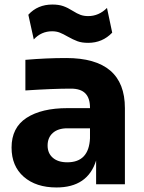

<svg xmlns="http://www.w3.org/2000/svg" viewBox="-20 -813 634 847"><path d="M404 -105Q367 14 229 14Q139 14 85 -33Q31 -80 31 -162Q31 -250 97 -293Q163 -336 278 -336H377V-338Q377 -380 356.5 -401Q336 -422 293 -422Q214 -422 92 -414V-549Q184 -557 272 -557Q531 -557 531 -336V0H404ZM277 -97Q372 -97 377 -203V-247H277Q236 -247 213 -226.5Q190 -206 190 -171Q190 -137 213 -117Q236 -97 277 -97ZM278 -652Q259 -663 244 -669Q229 -675 210 -675Q162 -675 129 -639L105 -748Q146 -793 211 -793Q239 -793 259 -786Q279 -779 301 -765Q320 -753 335 -747.5Q350 -742 369 -742Q416 -742 452 -778L475 -669Q432 -624 369 -624Q341 -624 322 -631Q303 -638 278 -652Z"/></svg>

Font: Sora-SIA
Style: Bold
Weight: 700
Designer: Jonathan Barnbrook, Julián Moncada
Foundry: Barnbrook Fonts
Version: Version 2.000